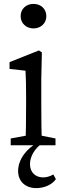

<svg xmlns="http://www.w3.org/2000/svg" viewBox="-20 -746 337 986"><path d="M35 0H265V-35L165 -55H145L35 -35V0ZM111 0H195C193 -45 192 -148 192 -210V-342L195 -477L180 -487L29 -427V-392L111 -383C113 -343 114 -312 114 -257V-210C114 -148 113 -45 111 0ZM152 -600C189 -600 218 -626 218 -663C218 -701 189 -726 152 -726C115 -726 86 -701 86 -663C86 -626 115 -600 152 -600ZM73 132C73 187 112 220 166 220C201 220 244 207 267 174L254 150C234 162 214 165 201 165C163 165 134 140 134 97C134 57 159 14 201 -13H173C120 14 73 71 73 132Z"/></svg>

Font: Source Serif Variable
Style: Regular
Weight: 389
Designer: Frank Grießhammer
Foundry: Adobe Systems Incorporated
Version: Version 3.001;hotconv 1.0.111;makeotfexe 2.5.65597